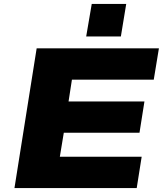

<svg xmlns="http://www.w3.org/2000/svg" viewBox="-20 -949 822 969"><path d="M53 0 165 -705H782L756 -547H343L326 -437H709L684 -279H302L282 -158H695L670 0ZM415 -765 443 -929H617L590 -765Z"/></svg>

Font: Nunito Sans 10pt Expanded Black
Style: Italic
Weight: 900
Width: 7
Italic angle: -9°
Designer: Vernon Adams
Foundry: Vernon Adams
Version: Version 3.101;gftools[0.9.27]